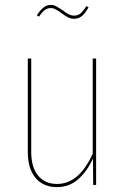

<svg xmlns="http://www.w3.org/2000/svg" viewBox="-20 -758 512 787"><path d="M374 0H362L361 -108Q336 -54 299.5 -22.5Q263 9 214 9Q157 9 125.5 -29Q94 -67 94 -134V-518H108V-135Q108 -73 136 -38.5Q164 -4 214 -4Q304 -4 360 -128V-518H374ZM231 -705Q217 -715 207.5 -720Q198 -725 189 -725Q175 -725 164 -717Q153 -709 140 -690L131 -695Q145 -717 158.5 -727.5Q172 -738 189 -738Q200 -738 210 -732.5Q220 -727 238 -715Q252 -704 262.5 -699Q273 -694 284 -694Q299 -694 310 -703Q321 -712 334 -733L343 -728Q329 -703 315.5 -692Q302 -681 284 -681Q270 -681 258.5 -687Q247 -693 231 -705Z"/></svg>

Font: Fira Sans Compressed Hair
Style: Regular
Weight: 100
Width: 1
Designer: bBox Type GmbH & Carrois Corporate GbR & Edenspiekermann AG
Foundry: bBox Type GmbH & Carrois Corporate GbR & Edenspiekermann AG
Version: Version 4.301